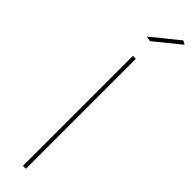

<svg xmlns="http://www.w3.org/2000/svg" viewBox="-332 -940 916 916"><g transform="rotate(45 126.0 -482.0)"><path d="M115 -742H135V0H115ZM233 -964 252 -954 123 -849 97 -854Z"/></g></svg>

Font: Gontserrat Thin
Style: Regular
Weight: 250
Designer: Julieta Ulanovsky
Foundry: Julieta Ulanovsky
Version: Version 6.001